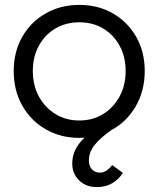

<svg xmlns="http://www.w3.org/2000/svg" viewBox="-20 -553 647 784"><path d="M304 10Q227 10 166 -25.5Q105 -61 70.5 -122.5Q36 -184 36 -263Q36 -341 70.5 -402Q105 -463 166 -498Q227 -533 304 -533Q381 -533 441.5 -498Q502 -463 536.5 -402Q571 -341 571 -263Q571 -182 534 -118.5Q497 -55 435 -22Q392 8 367.5 37.5Q343 67 343 102Q343 124 355 138Q367 152 388 152Q415 152 438 121L482 153Q465 179 438.5 195Q412 211 376 211Q331 211 303 183.5Q275 156 275 115Q275 84 288 58Q301 32 325 9Q315 10 304 10ZM304 -61Q359 -61 401.5 -87.5Q444 -114 468.5 -159.5Q493 -205 493 -263Q493 -321 468.5 -366Q444 -411 401.5 -436.5Q359 -462 304 -462Q249 -462 206 -436.5Q163 -411 138.5 -366Q114 -321 114 -263Q114 -205 138.5 -159.5Q163 -114 206 -87.5Q249 -61 304 -61Z"/></svg>

Font: Lexend Light
Style: Regular
Weight: 300
Designer: Bonnie Shaver-Troup, Thomas Jockin
Foundry: Lexend
Version: Version 1.007; ttfautohint (v1.8.3)